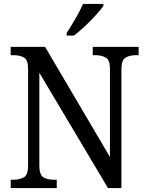

<svg xmlns="http://www.w3.org/2000/svg" viewBox="-20 -951 746 971"><path d="M34 0V-42H47Q79 -42 100.5 -54Q122 -66 122 -114V-604Q122 -649 100.5 -660.5Q79 -672 48 -672H34V-714H208L536 -157V-604Q536 -648 514.5 -660Q493 -672 463 -672H449V-714H681V-672H668Q636 -672 615 -659.5Q594 -647 594 -600V0H526L179 -583V-114Q179 -66 200 -54Q221 -42 253 -42H267V0ZM317 -784Q338 -816 361.5 -856.5Q385 -897 400 -931H503V-921Q491 -904 465.5 -875.5Q440 -847 409.5 -818.5Q379 -790 354 -771H317Z"/></svg>

Font: Noto Serif Tamil SemiCondensed
Style: Italic
Weight: 400
Width: 4
Italic angle: -12°
Designer: Indian Type Foundry, Tom Grace, and the Monotype Design Team
Foundry: Monotype Imaging Inc.
Version: Version 2.003; ttfautohint (v1.8.4.7-5d5b)